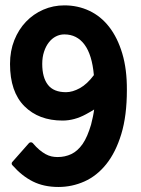

<svg xmlns="http://www.w3.org/2000/svg" viewBox="-20 -685 537 730"><path d="M231 -334.5Q255.9 -334.5 283.7 -349.9Q311.5 -365.2 336.9 -399.4Q330.1 -476.6 301.3 -515.4Q272.5 -554.2 224.6 -554.2Q207.5 -554.2 192.4 -546.4Q177.2 -538.6 165.8 -523.9Q154.3 -509.3 147.5 -488.5Q140.6 -467.8 140.6 -441.9Q140.6 -390.1 162.4 -362.3Q184.1 -334.5 231 -334.5ZM90.3 -141.1Q93.3 -144 97.4 -144Q101.6 -144 104.5 -141.1Q117.7 -125.5 129.6 -115.5Q141.6 -105.5 153.1 -99.1Q164.6 -92.8 175.8 -90.3Q187 -87.9 199.2 -87.9Q227.1 -87.9 251 -99.1Q274.9 -110.4 293.9 -137.2Q303.7 -151.4 311.5 -169.7Q319.3 -188 326.2 -210.9Q330.1 -226.6 333.3 -241.5Q336.4 -256.3 337.9 -268.6Q332 -264.6 324.2 -260.3Q316.4 -255.9 306.6 -250.5Q262.7 -226.6 217.8 -226.6Q127.4 -226.6 72.8 -281.2Q18.1 -335.9 18.1 -441.9Q18.1 -491.2 34.4 -532.2Q50.8 -573.2 78.9 -602.5Q106.9 -631.8 144.5 -648.2Q182.1 -664.6 224.6 -664.6Q275.9 -664.6 319.6 -644Q363.3 -623.5 395 -582.8Q426.8 -542 444.8 -481.9Q462.9 -421.9 462.4 -342.8Q462.4 -245.1 441.2 -175.3Q419.9 -105.5 384 -60.8Q348.1 -16.1 301 4.9Q253.9 25.9 202.1 25.9Q147 25.9 105.2 5.1Q63.5 -15.6 26.9 -57.1Q24.4 -59.6 24.4 -63.2Q24.4 -66.9 26.9 -69.3Z"/></svg>

Font: Pyidaungsu ZawDecode
Style: Bold
Weight: 700
Designer: Sun Tun
Foundry: Your Own Font Foundry
Version: Version 2.50